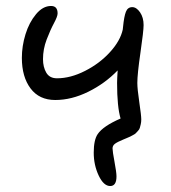

<svg xmlns="http://www.w3.org/2000/svg" viewBox="-20 -478 572 643"><path d="M165 -143.1Q111.3 -143.1 82.3 -181.9Q53.2 -220.7 53.2 -284.2Q53.2 -323.7 65.4 -363.3Q77.6 -402.8 100.6 -430.4Q123.5 -458 150.9 -458Q172.9 -458 172.9 -433.1Q172.9 -422.9 160.6 -400.1Q148.4 -377.4 136.2 -345.5Q124 -313.5 124 -279.8Q124 -253.4 135 -234.6Q146 -215.8 170.9 -215.8Q216.3 -215.8 265.1 -240.7Q314 -265.6 348.4 -303.5Q382.8 -341.3 391.1 -378.9Q391.1 -380.4 391.6 -383.5Q392.1 -386.7 392.1 -388.2Q395.5 -422.9 401.6 -438.5Q407.7 -454.1 422.9 -454.1Q437 -454.1 449 -436.8Q460.9 -419.4 460.9 -394Q460.9 -374.5 450.4 -302Q439.9 -229.5 439.9 -200.2Q439.9 -180.2 446.5 -135.7Q453.1 -91.3 453.1 -78.1Q453.1 -69.3 451.4 -62Q449.7 -54.7 448.2 -49.6Q446.8 -44.4 441.7 -39.3Q436.5 -34.2 434.6 -31.7Q432.6 -29.3 425 -25.4Q417.5 -21.5 415.8 -20.5Q414.1 -19.5 404.5 -15.6Q395 -11.7 394 -11.2Q372.6 -2.4 364.7 3.7Q356.9 9.8 356.9 19Q356.9 28.8 363.5 64Q370.1 99.1 370.1 112.8Q370.1 145 349.1 145Q327.1 145 310.5 109.9Q293.9 74.7 293.9 33.2Q293.9 -9.3 307.1 -28.8Q325.2 -55.7 383.8 -81.1Q372.1 -120.6 372.1 -200.2Q372.1 -211.9 374 -242.2Q331.5 -198.2 275.6 -170.7Q219.7 -143.1 165 -143.1Z"/></svg>

Font: Shantell Sans Irregular Bouncy
Style: Regular
Weight: 300
Designer: Stephen Nixon, Anya Danilova, Shantell Martin
Foundry: Arrow Type
Version: Version 1.006;[9816181b4]